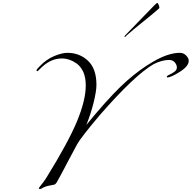

<svg xmlns="http://www.w3.org/2000/svg" viewBox="-20 -1242 1292 1294"><path d="M242 26Q242 24 250 14Q282 -26 290 -40Q440 -282 499 -424.5Q558 -567 558 -666Q558 -718 542 -756Q524 -794 498 -813Q449 -848 396 -848Q320 -848 254 -782Q234 -762 232 -762Q226 -762 226 -768Q226 -774 248 -796Q292 -842 345 -864Q398 -886 434 -886Q516 -886 573 -832.5Q630 -779 630 -670Q630 -628 611 -551Q592 -474 562 -400L620 -470Q749 -622 837 -699Q925 -776 1008 -824Q1113 -886 1192 -886Q1217 -886 1234.5 -868Q1252 -850 1252 -832Q1252 -796 1192 -758Q1132 -720 1108 -720Q1104 -720 1104 -724Q1104 -731 1121 -738.5Q1138 -746 1155 -758Q1172 -770 1172 -787.5Q1172 -805 1158 -821.5Q1144 -838 1120 -838Q1072 -838 1016 -810Q889 -737 654 -468Q524 -314 500 -270Q476 -226 443 -163.5Q410 -101 390 -63Q370 -25 362 -12.5Q354 0 345 2.5Q336 5 317.5 8Q299 11 284.5 16.5Q270 22 263 27Q256 32 249 32Q242 32 242 26ZM824 -1004 1018 -1204Q1036 -1222 1040 -1222Q1044 -1222 1049 -1210.5Q1054 -1199 1054 -1192Q1054 -1185 1046 -1180Q1005 -1144 940.5 -1092.5Q876 -1041 832 -1002Q828 -994 823 -994Q818 -994 818 -996Z"/></svg>

Font: Miama
Style: Regular
Weight: 400
Italic angle: 16.5°
Designer: Linus Romer
Foundry: Linus Romer
Version: 0.32